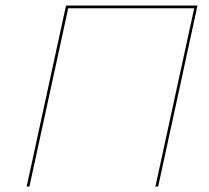

<svg xmlns="http://www.w3.org/2000/svg" viewBox="-20 -678 761 698"><path d="M698 -658 555 0H545L686 -648H228L87 0H77L220 -658Z"/></svg>

Font: EauTestInfant Hairline
Style: Italic
Weight: 250
Italic angle: -12°
Designer: Christian Thalmann (Catharsis Fonts)
Version: Version 0.001;PS 000.001;hotconv 1.0.88;makeotf.lib2.5.64775